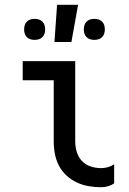

<svg xmlns="http://www.w3.org/2000/svg" viewBox="-20 -776 540 804"><path d="M403 8Q377 8 351 3.5Q325 -1 301.5 -12Q278 -23 258.5 -41Q239 -59 227 -82Q215 -105 210 -131Q205 -157 205 -184V-440H75V-520H295V-184Q295 -161 301.5 -139.5Q308 -118 323 -102Q338 -86 359.5 -79Q381 -72 403 -72Q418 -72 432 -76Q446 -80 458 -88V-8Q446 0 432 4Q418 8 403 8ZM375 -609Q366 -609 357.5 -611.5Q349 -614 342.5 -620.5Q336 -627 333.5 -635.5Q331 -644 331 -653Q331 -662 333.5 -670.5Q336 -679 342.5 -685.5Q349 -692 357.5 -694.5Q366 -697 375 -697Q384 -697 392.5 -694.5Q401 -692 407.5 -685.5Q414 -679 416.5 -670.5Q419 -662 419 -653Q419 -644 416.5 -635.5Q414 -627 407.5 -620.5Q401 -614 392.5 -611.5Q384 -609 375 -609ZM125 -609Q116 -609 107.5 -611.5Q99 -614 92.5 -620.5Q86 -627 83.5 -635.5Q81 -644 81 -653Q81 -662 83.5 -670.5Q86 -679 92.5 -685.5Q99 -692 107.5 -694.5Q116 -697 125 -697Q134 -697 142.5 -694.5Q151 -692 157.5 -685.5Q164 -679 166.5 -670.5Q169 -662 169 -653Q169 -644 166.5 -635.5Q164 -627 157.5 -620.5Q151 -614 142.5 -611.5Q134 -609 125 -609ZM208 -600 219 -756H307L279 -600Z"/></svg>

Font: Iosevka Bendy Medium
Style: Regular
Weight: 500
Monospace: yes
Designer: Belleve Invis
Foundry: Belleve Invis
Version: Version 30.1.2